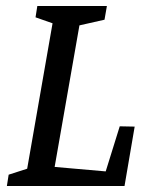

<svg xmlns="http://www.w3.org/2000/svg" viewBox="-20 -623 490 643"><path d="M431 -199 397 0H3L9 -38L71 -58L156 -545L99 -565L105 -603H338L330 -557L246 -538L163 -64L334 -49L381 -200Z"/></svg>

Font: Grenze
Style: Italic
Weight: 400
Italic angle: -10°
Designer: Renata Polastri
Foundry: Omnibus-Type
Version: Version 1.002; ttfautohint (v1.8)